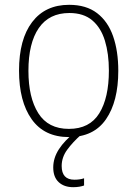

<svg xmlns="http://www.w3.org/2000/svg" viewBox="-20 -559 570 797"><path d="M266 10Q164 10 111.5 -64Q59 -138 59 -266Q59 -396 113.5 -467.5Q168 -539 267 -539Q338 -539 383 -504.5Q428 -470 449.5 -408.5Q471 -347 471 -265Q471 -138 420 -64Q369 10 266 10ZM266 -24Q352 -24 392 -88.5Q432 -153 432 -266Q432 -336 415.5 -390Q399 -444 363 -474.5Q327 -505 268 -505Q184 -505 141 -442.5Q98 -380 98 -265Q98 -154 139 -89Q180 -24 266 -24ZM284 218Q246 218 223.5 197Q201 176 201 136Q201 97 224.5 60.5Q248 24 293 -11L317 0Q282 31 259 62.5Q236 94 236 130Q236 187 289 187Q312 187 329 181V211Q321 214 309.5 216Q298 218 284 218Z"/></svg>

Font: Noto Sans Mono Condensed ExtraLight
Style: Regular
Weight: 200
Width: 3
Designer: Monotype Design Team
Foundry: Monotype Imaging Inc.
Version: Version 2.014; ttfautohint (v1.8.4.7-5d5b)